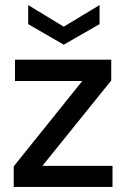

<svg xmlns="http://www.w3.org/2000/svg" viewBox="-20 -736 506 756"><path d="M34 0V-81L304 -417H39V-501H418V-419L147 -83H423V0ZM231 -560 91 -641V-716L231 -631L372 -716V-641Z"/></svg>

Font: DMSans_18ptMedium
Style: Regular
Weight: 500
Designer: Colophon Foundry, Jonny Pinhorn
Foundry: Colophon Foundry
Version: Version 4.004;gftools[0.9.30]